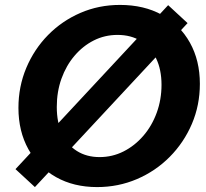

<svg xmlns="http://www.w3.org/2000/svg" viewBox="-20 -751 838 781"><path d="M122 10 43 -63 664 -730 743 -657ZM375 10Q280 10 208 -30.5Q136 -71 95.5 -144Q55 -217 55 -312Q55 -399 87 -475Q119 -551 175.5 -608.5Q232 -666 307 -698.5Q382 -731 468 -731Q566 -731 639 -690.5Q712 -650 752.5 -577.5Q793 -505 793 -410Q793 -323 760.5 -247Q728 -171 670.5 -113Q613 -55 537 -22.5Q461 10 375 10ZM385 -112Q437 -112 482.5 -135Q528 -158 563 -198.5Q598 -239 617.5 -292.5Q637 -346 637 -406Q637 -468 615 -513.5Q593 -559 553 -584Q513 -609 458 -609Q406 -609 361.5 -586.5Q317 -564 283 -524Q249 -484 230 -431Q211 -378 211 -316Q211 -253 232 -207.5Q253 -162 292.5 -137Q332 -112 385 -112Z"/></svg>

Font: Instrument Sans
Style: Bold Italic
Weight: 700
Italic angle: -13°
Designer: Rodrigo Fuenzalida
Foundry: fragTYPE
Version: Version 1.000;gftools[0.9.28]